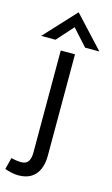

<svg xmlns="http://www.w3.org/2000/svg" viewBox="-177 -759 599 1024"><g transform="rotate(15 122.0 -247.5)"><path d="M35.6 213.9Q18.6 213.9 -2.7 209.2Q-23.9 204.6 -38.6 198.7L-22 134.3Q8.3 142.1 32.7 142.1Q61 142.1 72.3 124.3Q83.5 106.4 83.5 77.6V-487.8H162.1V73.7Q162.1 114.3 148.9 146Q135.7 177.7 107.9 195.8Q80.1 213.9 35.6 213.9ZM283.7 -536.1H205.1L123 -627L41.5 -536.1H-37.6L123 -709.5Z"/></g></svg>

Font: Acari Sans
Style: Regular
Weight: 400
Designer: Alfredo Marco Pradil and Stefan Peev
Foundry: Hanken Design Co.
Version: Version 1.045;February 4, 2021;FontCreator 13.0.0.2655 64-bi